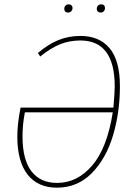

<svg xmlns="http://www.w3.org/2000/svg" viewBox="-20 -857 623 887"><path d="M534 -459Q534 -338 502 -231Q470 -124 404 -57Q338 10 243 10Q155 10 107.5 -50.5Q60 -111 60 -226Q60 -285 75 -360H504Q510 -430 510 -458Q510 -670 351 -670Q301 -670 257.5 -652.5Q214 -635 166 -596L155 -612Q203 -653 250 -672Q297 -691 352 -691Q439 -691 486.5 -634Q534 -577 534 -459ZM501 -338H95Q84 -282 84 -227Q84 -120 125 -66Q166 -12 244 -12Q337 -12 406 -92.5Q475 -173 501 -338ZM277 -816Q277 -825 282.5 -831Q288 -837 298 -837Q305 -837 310 -832.5Q315 -828 315 -820Q315 -811 309 -805Q303 -799 294 -799Q286 -799 281.5 -803.5Q277 -808 277 -816ZM427 -816Q427 -825 432.5 -831Q438 -837 448 -837Q456 -837 460.5 -832.5Q465 -828 465 -820Q465 -811 459.5 -805Q454 -799 445 -799Q437 -799 432 -803.5Q427 -808 427 -816Z"/></svg>

Font: Fira Sans Condensed Thin
Style: Italic
Weight: 250
Width: 3
Italic angle: -8°
Designer: Carrois Corporate & Edenspiekermann AG
Foundry: Carrois Corporate GbR & Edenspiekermann AG
Version: Version 4.203